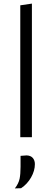

<svg xmlns="http://www.w3.org/2000/svg" viewBox="-20 -761 290 1065"><path d="M92.5 0V-731.5L157 -741V0ZM62.5 284Q83.5 256.5 88.8 230.2Q94 204 94 163.5V103.5L128 101Q151 102 162.2 115.5Q173.5 129 173.5 149.5Q173.5 186 152.5 223Q131.5 260 97 283Z"/></svg>

Font: Commissioner Light
Style: Regular
Weight: 300
Designer: Kostas Bartsokas
Foundry: Kostas Bartsokas
Version: Version 1.000; ttfautohint (v1.8.3)